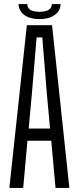

<svg xmlns="http://www.w3.org/2000/svg" viewBox="-20 -924 381 944"><path d="M26 0 112 -800H236L321 0H253L232 -232H115L94 0ZM121 -292H226L210 -467L188 -740H160L137 -466ZM71 -904H114Q115 -866 174 -866Q234 -866 235 -904H278Q277 -870 248.5 -850Q220 -830 174 -830Q128 -830 100 -850Q72 -870 71 -904Z"/></svg>

Font: Big Shoulders Display
Style: Regular
Weight: 400
Designer: Patric King
Foundry: XO Type Co
Version: Version 1.000; ttfautohint (v1.8.2)